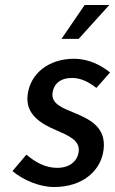

<svg xmlns="http://www.w3.org/2000/svg" viewBox="-20 -739 462 771"><path d="M197 12C314 12 386 -55 396 -138C407 -228 341 -260 278 -286C233 -305 185 -321 191 -366C195 -401 222 -426 269 -426C305 -426 336 -410 367 -386L422 -448C387 -476 338 -503 277 -503C175 -503 101 -443 91 -358C81 -278 147 -241 206 -216C251 -196 302 -177 296 -130C291 -92 260 -65 210 -65C164 -65 125 -85 86 -118L30 -52C73 -16 138 12 197 12ZM320 -719 227 -583H296L419 -719Z"/></svg>

Font: Falling Sky
Style: LightObl
Weight: 400
Designer: Paul D. Hunt
Foundry: Adobe Systems Incorporated
Version: Version 1.02